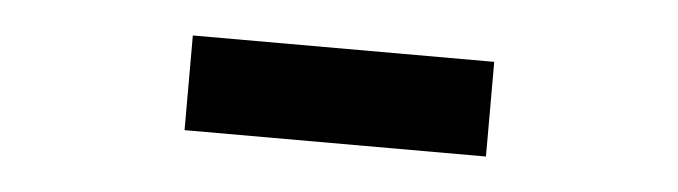

<svg xmlns="http://www.w3.org/2000/svg" viewBox="-25 -867 699 198"><g transform="rotate(5 325.0 -768.0)"><path d="M169 -719V-817H481V-719Z"/></g></svg>

Font: Martian Mono SemiCondensed Medium
Style: Regular
Weight: 500
Width: 4
Designer: Roman Shamin
Foundry: Evil Martians
Version: Version 1.000